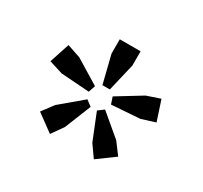

<svg xmlns="http://www.w3.org/2000/svg" viewBox="-86 -861 615 583"><g transform="rotate(30 221.0 -569.5)"><path d="M84 -436 114 -476 190 -540 210 -525 173 -433 144 -392ZM83 -569 35 -584 58 -654 105 -638 190 -586 182 -562ZM184 -697V-747H257V-697L234 -600H208ZM269 -433 232 -525 252 -540 328 -476 358 -436 298 -392ZM252 -586 337 -638 384 -654 407 -584 359 -569 260 -562Z"/></g></svg>

Font: IBM Plex Serif
Style: Regular
Weight: 400
Designer: Mike Abbink, Paul van der Laan, Pieter van Rosmalen
Foundry: Bold Monday
Version: Version 2.6